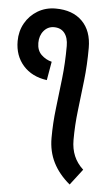

<svg xmlns="http://www.w3.org/2000/svg" viewBox="-50 -698 421 739"><g transform="rotate(5 160.0 -329.0)"><path d="M162.5 -166.5Q162.5 -223.5 169.4 -280.6Q176.2 -337.8 183.1 -397.9Q190 -458 190 -525H275Q275 -458 268.1 -397.9Q261.2 -337.8 254.4 -280.6Q247.5 -223.5 247.5 -166.5ZM125 -386.8Q66.8 -394.8 33.4 -432.5Q0 -470.2 0 -526.8H80Q80 -497.8 97.2 -481.1Q114.5 -464.5 137.5 -458.8ZM247.5 5.8Q205 -29.8 183.8 -72.1Q162.5 -114.5 162.5 -166.5H247.5Q247.5 -132.2 259 -104.9Q270.5 -77.5 294.5 -55.5ZM0 -526.8Q0 -564.8 17.5 -596Q35 -627.2 65.9 -645.8Q96.8 -664.2 135 -664.2V-592.2Q111.5 -592.2 95.8 -573.8Q80 -555.2 80 -526.8ZM190 -524.2Q190 -556.2 175.8 -574.2Q161.5 -592.2 135 -592.2V-664.2Q200.8 -664.2 237.9 -627.2Q275 -590.2 275 -524.2Z"/></g></svg>

Font: Akshar Light
Style: Regular
Weight: 300
Designer: Tall Chai
Foundry: Tall Chai
Version: Version 1.100